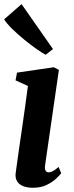

<svg xmlns="http://www.w3.org/2000/svg" viewBox="-24 -878 350 908"><path d="M131.5 10Q104 10 84.8 2Q65.5 -6 56.5 -21.2Q47.5 -36.5 50 -58.5Q52.5 -78 57 -109.5Q61.5 -141 67.2 -181.8Q73 -222.5 80 -269.5Q87 -316.5 94 -367.8Q101 -419 108 -471.5L49.5 -498L56.5 -534.5L230.5 -560L254.5 -547.5L189.5 -98.5Q186.5 -80.5 191.2 -71.8Q196 -63 205.5 -63Q215 -63 225.8 -68.5Q236.5 -74 253 -88.5L265.5 -59Q259 -50 241.8 -33.5Q224.5 -17 196.8 -3.5Q169 10 131.5 10ZM192 -619Q175.5 -627.5 147.8 -647Q120 -666.5 89.5 -691.5Q59 -716.5 33.2 -741.8Q7.5 -767 -4.5 -786.5L78 -858.5L226.5 -646Z"/></svg>

Font: Merriweather 36pt
Style: Bold Italic
Weight: 700
Italic angle: -7.8°
Version: Version 2.101